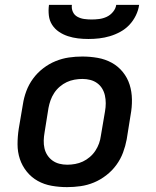

<svg xmlns="http://www.w3.org/2000/svg" viewBox="-20 -760 640 788"><path d="M255 8Q223 8 192 2.5Q161 -3 135 -17.5Q109 -32 90 -55.5Q71 -79 61.5 -107.5Q52 -136 52 -168Q52 -200 57 -232L74 -332Q78 -359 88 -386Q98 -413 115.5 -437Q133 -461 157 -479.5Q181 -498 208 -509Q235 -520 262.5 -524Q290 -528 318 -528Q350 -528 381 -522.5Q412 -517 438.5 -502.5Q465 -488 484 -464.5Q503 -441 512 -412.5Q521 -384 521.5 -352Q522 -320 516 -288L500 -188Q495 -161 485 -134Q475 -107 457.5 -83Q440 -59 416 -40.5Q392 -22 365.5 -11Q339 0 311 4Q283 8 255 8ZM256 -84Q272 -84 288.5 -87Q305 -90 320 -97Q335 -104 348.5 -115.5Q362 -127 371.5 -141.5Q381 -156 386.5 -171.5Q392 -187 394 -203L411 -303Q414 -320 414 -336.5Q414 -353 410.5 -368.5Q407 -384 399 -397Q391 -410 378.5 -419Q366 -428 350.5 -432Q335 -436 318 -436Q302 -436 285.5 -433Q269 -430 254 -423Q239 -416 225.5 -404.5Q212 -393 202.5 -378.5Q193 -364 187.5 -348.5Q182 -333 179 -317L163 -217Q160 -200 159.5 -183.5Q159 -167 162.5 -151.5Q166 -136 174.5 -123Q183 -110 195.5 -101Q208 -92 223.5 -88Q239 -84 256 -84ZM343 -600Q321 -600 300 -602.5Q279 -605 259 -611.5Q239 -618 222 -629.5Q205 -641 194 -658Q183 -675 180.5 -696.5Q178 -718 181 -740H275Q273 -725 279 -711.5Q285 -698 298 -691Q311 -684 326 -682Q341 -680 356 -680Q371 -680 387 -682Q403 -684 418 -691Q433 -698 444 -711.5Q455 -725 457 -740H551Q548 -718 537.5 -696.5Q527 -675 511 -658Q495 -641 474 -629.5Q453 -618 431 -611.5Q409 -605 387 -602.5Q365 -600 343 -600Z"/></svg>

Font: Iosevka SmBd Ex Obl
Style: Regular
Weight: 600
Width: 7
Italic angle: -9°
Monospace: yes
Designer: Belleve Invis
Foundry: Belleve Invis
Version: Version 32.5.0; ttfautohint (v1.8.4)